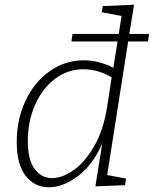

<svg xmlns="http://www.w3.org/2000/svg" viewBox="-20 -788 653 815"><path d="M608 -612H524L435 -45L515 -30L511 -2L385 3L414 -179Q374 -88 311 -40.5Q248 7 187 7Q127 7 89 -41.5Q51 -90 51 -186Q51 -280 88 -359.5Q125 -439 190.5 -485.5Q256 -532 336 -532Q401 -532 461 -500L479 -612H283L288 -644H484L496 -720L412 -736L416 -762L549 -768L529 -644H613ZM434 -330 454 -460Q395 -494 334 -494Q267 -494 213 -453Q159 -412 128.5 -342Q98 -272 98 -190Q98 -111 126.5 -71.5Q155 -32 201 -32Q244 -32 292 -65.5Q340 -99 379 -166Q418 -233 434 -330Z"/></svg>

Font: Bitter Pro Light
Style: Italic
Weight: 300
Italic angle: -9°
Designer: Sol Matas, and Bitter project Authors
Foundry: Sol Matas
Version: Version 1.010